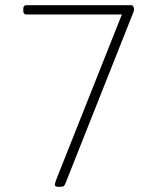

<svg xmlns="http://www.w3.org/2000/svg" viewBox="-20 -720 629 742"><path d="M206 2Q192 2 192 -6Q192 -9 194.5 -17.5Q197 -26 199 -30L451 -664H82Q70 -664 70 -678V-686Q70 -700 82 -700H487Q493 -700 495.5 -694Q498 -688 498 -685Q498 -680 496 -674L234 -14Q231 -5 227 -1.5Q223 2 211 2Z"/></svg>

Font: Asap Semi Expanded Thin
Style: Regular
Weight: 100
Width: 6
Designer: Pablo Cosgaya
Foundry: Omnibus-Type
Version: Version 3.001; ttfautohint (v1.8.4.7-5d5b)